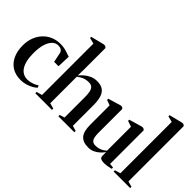

<svg xmlns="http://www.w3.org/2000/svg" viewBox="-62 -1350 1893 1893"><g transform="rotate(45 884.0 -403.5)"><path d="M247 11Q174 11 123.5 -21.2Q73 -53.5 46.8 -111.2Q20.5 -169 20.5 -245.5Q20.5 -305.5 39 -355.5Q57.5 -405.5 91.5 -442.5Q125.5 -479.5 172.2 -499.8Q219 -520 275.5 -520Q311.5 -520 339.2 -513Q367 -506 387.5 -498Q408 -490 420.5 -487.5L415.5 -350H354.5L333.5 -451Q332 -461 325.2 -471Q318.5 -481 304.8 -487.5Q291 -494 267 -494Q235.5 -494 208.5 -469Q181.5 -444 165.2 -393.5Q149 -343 149 -265.5Q149 -209.5 158.8 -167.2Q168.5 -125 186.8 -96.5Q205 -68 231.2 -53.8Q257.5 -39.5 290 -39.5Q311 -39.5 333.5 -44.8Q356 -50 376.2 -59Q396.5 -68 409.5 -78.5L421 -56Q406 -40 378.5 -24.5Q351 -9 316.8 1Q282.5 11 247 11Z M501 -34.5V-751L438.5 -767V-783L578 -818H598L616 -804.5V-499.5L614 -419.5Q632.5 -443 658.5 -465Q684.5 -487 717.2 -501.5Q750 -516 789 -516Q843 -516 874 -493.5Q905 -471 918 -427.5Q931 -384 931 -320.5V-34.5L986 -18.5V0H763.5V-18.5L815 -34.5V-318.5Q815 -359 809.2 -388.5Q803.5 -418 787.2 -434Q771 -450 739.5 -450Q713.5 -450 692 -444.5Q670.5 -439 652.2 -428.5Q634 -418 616 -404.5V-34.5L674 -18.5V0H442V-18.5Z M1405 8.5Q1378 8.5 1362 0Q1346 -8.5 1346 -34V-83.5Q1330 -60.5 1307 -39Q1284 -17.5 1254.2 -3.8Q1224.5 10 1188.5 10Q1112.5 10 1078.5 -31Q1044.5 -72 1044.5 -162V-433.5L989 -454V-470.5L1123.5 -510.5H1141L1158 -497.5V-164Q1158 -129 1163.5 -104.2Q1169 -79.5 1183.8 -66.5Q1198.5 -53.5 1225.5 -53.5Q1252.5 -53.5 1274 -60Q1295.5 -66.5 1312.5 -77.2Q1329.5 -88 1342.5 -100V-433.5L1281.5 -454V-470.5L1419 -510.5H1438L1456 -497.5V-28.5L1502 -24V-6Q1485 -2 1461 3.2Q1437 8.5 1405 8.5Z M1593 -35V-751L1531 -767V-783L1670 -818H1690L1706 -804.5V-34.5L1764.5 -18V0H1534V-18Z"/></g></svg>

Font: Merriweather 144pt SemiBold
Style: Regular
Weight: 600
Version: Version 2.100